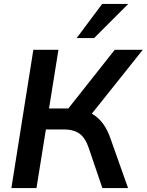

<svg xmlns="http://www.w3.org/2000/svg" viewBox="-20 -959 748 979"><path d="M38 0 150 -705H278L230 -406H339L315 -389L565 -705H708L436 -364L381 -401Q423 -395 454 -376Q485 -357 507 -326Q529 -295 544 -251L633 0H502L433 -203Q416 -255 386 -277Q356 -299 306 -299H214L166 0ZM371 -765 501 -939H634L460 -765Z"/></svg>

Font: Nunito Sans 12pt ExtraLight
Style: Italic
Weight: 200
Italic angle: -9°
Designer: Vernon Adams
Foundry: Vernon Adams
Version: Version 3.101;gftools[0.9.27]